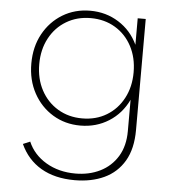

<svg xmlns="http://www.w3.org/2000/svg" viewBox="-55 -579 827 906"><g transform="rotate(5 358.0 -126.5)"><path d="M331.5 275Q237.5 275 172.2 236.8Q107 198.5 74 126L107.5 112Q133 172 193.2 207.8Q253.5 243.5 332.5 243.5Q397.5 243.5 449.5 217.8Q501.5 192 531.8 142.5Q562 93 562 22.5V-126Q530.5 -59.5 470.8 -21.8Q411 16 336 16Q263.5 16 205.5 -19.2Q147.5 -54.5 114 -116Q80.5 -177.5 80.5 -256Q80.5 -335 114 -396.2Q147.5 -457.5 205.5 -492.8Q263.5 -528 336.5 -528Q411 -528 471 -490.2Q531 -452.5 562 -386.5V-512H600V14Q600 103 566 160.8Q532 218.5 471.5 246.8Q411 275 331.5 275ZM341.5 -18.5Q407 -18.5 457.2 -48.8Q507.5 -79 536.2 -133Q565 -187 565 -256Q565 -325.5 536.5 -379.2Q508 -433 457.5 -463.2Q407 -493.5 341.5 -493.5Q277 -493.5 226.2 -463.2Q175.5 -433 146.8 -379.2Q118 -325.5 118 -256Q118 -187 146.8 -133.2Q175.5 -79.5 226.2 -49Q277 -18.5 341.5 -18.5Z"/></g></svg>

Font: Spartan Thin ExtraLight
Style: Regular
Weight: 250
Version: Version 1.004